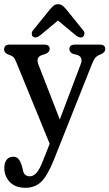

<svg xmlns="http://www.w3.org/2000/svg" viewBox="-24 -646 520 912"><path d="M181.5 114 212 37 54 -349Q46.5 -367.5 39.8 -374.5Q33 -381.5 13 -388Q-4.5 -396.5 -4.5 -410.5Q-4.5 -434 20.5 -434H188Q212 -434 212 -412.5Q212 -398.5 191.5 -389.5L175.5 -384.5Q145 -374.5 158.5 -339.5L260 -78.5L359.5 -341.5Q372 -375 343 -385L324.5 -389.5Q305.5 -397.5 305.5 -412.5Q305.5 -434 331.5 -434H451Q476 -434 476 -412.5Q476 -399 458 -389.5Q438.5 -382.5 430 -373.2Q421.5 -364 412.5 -341L231 115.5Q201 189.5 171.5 217.8Q142 246 97 246Q49 246 22.8 218.8Q-3.5 191.5 -3.5 151.5Q-3.5 127 7.5 112.8Q18.5 98.5 38.5 98.5Q53 98.5 62.2 107.5Q71.5 116.5 79 139.5L84 157.5Q87 177 95.8 184.2Q104.5 191.5 117.5 191.5Q135 191.5 150 174.5Q165 157.5 181.5 114ZM165.5 -477Q144.5 -462 132 -472.5Q127 -477 126.8 -485.8Q126.5 -494.5 134 -503.5L213 -601Q222.5 -612.5 231 -619.2Q239.5 -626 251 -626Q264 -626 272.8 -619.2Q281.5 -612.5 291 -601L370 -503.5Q378 -494 377.2 -485.8Q376.5 -477.5 371.5 -472.5Q358.5 -461.5 337.5 -477L251.5 -548.5Z"/></svg>

Font: Fraunces 144pt SuperSoft
Style: Regular
Weight: 400
Version: Version 1.000;[b76b70a41]